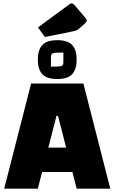

<svg xmlns="http://www.w3.org/2000/svg" viewBox="-20 -1122 681 1142"><path d="M5 0 165 -625H476L636 0H436L325 -433H316L205 0ZM122 -99V-244H519V-99ZM321 -652Q258 -652 231.5 -681Q205 -710 205 -768Q205 -825 231.5 -854Q258 -883 321 -883Q383 -883 409.5 -854Q436 -825 436 -768Q436 -710 409.5 -681Q383 -652 321 -652ZM283 -726H315Q334 -726 345.5 -729.5Q357 -733 357 -752V-809H328Q308 -809 295.5 -805.5Q283 -802 283 -784ZM247 -902 206 -959 395 -1098Q400 -1102 406 -1102Q414 -1102 424 -1091L487 -1017Q496 -1007 496 -1000Q496 -992 485 -982L447 -949Q441 -944 435.5 -941.5Q430 -939 421 -937Z"/></svg>

Font: Changa ExtraBold
Style: Regular
Weight: 800
Designer: Eduardo Rodriguez Tunni
Foundry: Eduardo Rodriguez Tunni
Version: Version 3.002; ttfautohint (v1.8.2)